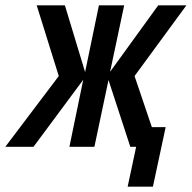

<svg xmlns="http://www.w3.org/2000/svg" viewBox="-70 -552 721 722"><path d="M-50 0 151 -266 68 -532H174L250 -281L302 -532H397L344 -282L525 -532H631L436 -266L501 -74H553L505 150H410L442 0H420L338 -251L285 0H191L243 -252L56 0Z"/></svg>

Font: Geist Mono Medium
Style: Italic
Weight: 500
Italic angle: -12°
Monospace: yes
Designer: Basement.studio, Andrés Briganti, Mateo Zaragoza
Foundry: Basement.studio, Vercel, Andrés Briganti, Guido Ferreyra, Mateo Zaragoza
Version: Version 1.500; ttfautohint (v1.8.4.7-5d5b)